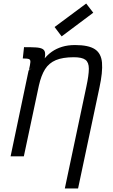

<svg xmlns="http://www.w3.org/2000/svg" viewBox="-20 -885 640 1087"><path d="M347 182 469 -395Q483 -460 483 -496Q483 -532 463.5 -546.5Q444 -561 398 -561Q335 -561 296 -544.5Q257 -528 235 -493Q213 -458 200 -400L115 0H40L142 -486L231 -552Q249 -575 274 -592.5Q299 -610 331.5 -620Q364 -630 405 -630Q481 -630 517 -606.5Q553 -583 557.5 -530Q562 -477 543 -389L422 182ZM144 -489Q151 -520 152 -533.5Q153 -547 144 -550.5Q135 -554 109 -554L116 -618Q158 -618 183 -616.5Q208 -615 220.5 -608Q233 -601 235 -586.5Q237 -572 232 -546ZM329 -679 289 -732 468 -865 508 -813Z"/></svg>

Font: Victor Mono
Style: Italic
Weight: 400
Italic angle: -12°
Monospace: yes
Designer: Rune Bjørnerås
Version: Version 1.561;gftools[0.9.30]